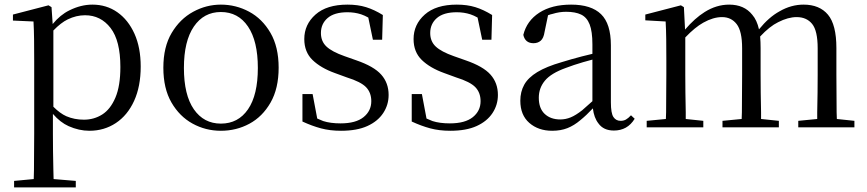

<svg xmlns="http://www.w3.org/2000/svg" viewBox="-20 -551 3751 831"><path d="M41 260V232L126 224Q127 206 127 185Q127 145 127.5 103.5Q128 62 128 27V-287Q128 -338 127.5 -379.5Q127 -421 125 -458L36 -462V-488L190 -528L203 -520L208 -447Q241 -487 280 -506Q330 -531 380 -531Q441 -531 488 -498Q535 -465 562 -405Q589 -345 589 -263Q589 -177 560.5 -114.5Q532 -52 481.5 -18.5Q431 15 367 15Q322 15 277 -5Q241 -21 209 -58V27Q209 61 209.5 102.5Q210 144 211 185Q211 205 212 224L308 232V260ZM211 -89Q240 -60 267 -48Q302 -33 343 -33Q387 -33 422.5 -55.5Q458 -78 479.5 -128.5Q501 -179 501 -261Q501 -375 458.5 -430Q416 -485 348 -485Q310 -485 273 -467Q244 -453 211 -419Z M936 15Q870 15 813.5 -16Q757 -47 722 -107.5Q687 -168 687 -258Q687 -348 723 -408.5Q759 -469 816 -500Q873 -531 936 -531Q1001 -531 1058 -500.5Q1115 -470 1150.5 -409Q1186 -348 1186 -258Q1186 -168 1151 -107Q1116 -46 1059.5 -15.5Q1003 15 936 15ZM936 -16Q1011 -16 1053.5 -78Q1096 -140 1096 -257Q1096 -373 1053.5 -436Q1011 -499 936 -499Q862 -499 819 -436Q776 -373 776 -257Q776 -140 819 -78Q862 -16 936 -16Z M1456 15Q1408 15 1369 4.5Q1330 -6 1289 -25V-144H1333L1353 -38Q1366 -32 1379 -27Q1410 -17 1454 -17Q1520 -17 1553.5 -44Q1587 -71 1587 -113Q1587 -150 1564.5 -173.5Q1542 -197 1481 -216L1429 -235Q1368 -257 1332.5 -291.5Q1297 -326 1297 -382Q1297 -445 1345.5 -488Q1394 -531 1484 -531Q1529 -531 1564.5 -520Q1600 -509 1637 -486L1634 -379H1594L1574 -475Q1558 -484 1543 -489Q1515 -498 1484 -498Q1427 -498 1398 -473Q1369 -448 1369 -408Q1369 -372 1393 -349.5Q1417 -327 1471 -308L1522 -290Q1598 -264 1630 -228Q1662 -192 1662 -140Q1662 -97 1638.5 -61.5Q1615 -26 1570 -5.5Q1525 15 1456 15Z M1929 15Q1881 15 1842 4.5Q1803 -6 1762 -25V-144H1806L1826 -38Q1839 -32 1852 -27Q1883 -17 1927 -17Q1993 -17 2026.5 -44Q2060 -71 2060 -113Q2060 -150 2037.5 -173.5Q2015 -197 1954 -216L1902 -235Q1841 -257 1805.5 -291.5Q1770 -326 1770 -382Q1770 -445 1818.5 -488Q1867 -531 1957 -531Q2002 -531 2037.5 -520Q2073 -509 2110 -486L2107 -379H2067L2047 -475Q2031 -484 2016 -489Q1988 -498 1957 -498Q1900 -498 1871 -473Q1842 -448 1842 -408Q1842 -372 1866 -349.5Q1890 -327 1944 -308L1995 -290Q2071 -264 2103 -228Q2135 -192 2135 -140Q2135 -97 2111.5 -61.5Q2088 -26 2043 -5.5Q1998 15 1929 15Z M2370 15Q2310 15 2271 -19Q2232 -53 2232 -115Q2232 -154 2249 -184.5Q2266 -215 2305.5 -239Q2345 -263 2411 -282Q2453 -295 2499 -307Q2522 -313 2544 -318V-359Q2544 -415 2532 -445.5Q2520 -476 2495 -488Q2470 -500 2430 -500Q2401 -500 2372 -491Q2362 -489 2352 -485L2337 -413Q2333 -386 2320.5 -375Q2308 -364 2289 -364Q2253 -364 2245 -400Q2260 -461 2314 -496Q2368 -531 2452 -531Q2539 -531 2581.5 -489.5Q2624 -448 2624 -355V-108Q2624 -61 2635 -44.5Q2646 -28 2666 -28Q2679 -28 2689 -33.5Q2699 -39 2711 -52L2727 -37Q2711 -11 2688.5 1.5Q2666 14 2637 14Q2592 14 2570 -17Q2551 -41 2546 -82Q2518 -52 2492 -31Q2465 -8 2436 3.5Q2407 15 2370 15ZM2544 -293Q2524 -287 2504 -282Q2463 -270 2429 -257Q2365 -234 2338.5 -202Q2312 -170 2312 -128Q2312 -82 2337.5 -58Q2363 -34 2405 -34Q2428 -34 2450 -43Q2472 -52 2500 -74Q2519 -90 2544 -113Z M2779 0V-28L2862 -36Q2862 -49 2863 -65Q2863 -106 2863.5 -150.5Q2864 -195 2864 -229V-290Q2864 -341 2863.5 -381Q2863 -421 2861 -458L2773 -463V-488L2927 -528L2940 -520L2945 -423Q2987 -472 3030 -499Q3081 -531 3136 -531Q3201 -531 3236 -487Q3256 -464 3265 -424Q3308 -477 3354 -502Q3404 -531 3458 -531Q3527 -531 3563.5 -487.5Q3600 -444 3600 -343V-229Q3600 -194 3600.5 -149.5Q3601 -105 3601 -65Q3601 -49 3602 -36L3678 -28V0H3435V-28L3517 -36Q3517 -49 3517 -65Q3518 -105 3518.5 -149.5Q3519 -194 3519 -229V-342Q3519 -418 3495 -447.5Q3471 -477 3428 -477Q3391 -477 3348 -455Q3311 -437 3270 -393Q3272 -370 3272 -342V-229Q3272 -194 3272.5 -149.5Q3273 -105 3274 -65Q3274 -49 3274 -36L3351 -28V0H3107V-28L3190 -36Q3191 -49 3191 -65Q3191 -105 3191.5 -149.5Q3192 -194 3192 -229V-342Q3192 -416 3168.5 -446.5Q3145 -477 3105 -477Q3067 -477 3024 -453Q2988 -433 2946 -389V-229Q2946 -195 2946.5 -150.5Q2947 -106 2948 -65Q2948 -49 2948 -36L3024 -28V0Z"/></svg>

Font: Early Summer Mincho
Style: Regular
Weight: 400
Designer: GuiWonder
Version: Version 1.002